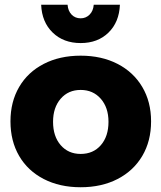

<svg xmlns="http://www.w3.org/2000/svg" viewBox="-20 -781 678 807"><path d="M615 -271Q615 -188 578 -125.5Q541 -63 474 -28.5Q407 6 319 6Q231 6 164 -28.5Q97 -63 60.5 -125.5Q24 -188 24 -271Q24 -353 60.5 -415.5Q97 -478 164 -512.5Q231 -547 319 -547Q407 -547 474 -512.5Q541 -478 578 -415.5Q615 -353 615 -271ZM203 -269Q203 -208 235 -171Q267 -134 319 -134Q372 -134 404 -171Q436 -208 436 -269Q436 -329 403.5 -366Q371 -403 319 -403Q267 -403 235 -366Q203 -329 203 -269ZM319 -704Q341 -704 356.5 -719.5Q372 -735 374 -761H484Q481 -688 436 -644Q391 -600 319 -600Q247 -600 201.5 -644Q156 -688 153 -761H264Q266 -735 281 -719.5Q296 -704 319 -704Z"/></svg>

Font: Montserrat V1
Style: Bold
Weight: 700
Designer: Julieta Ulanovsky
Foundry: Julieta Ulanovsky
Version: Version 6.001